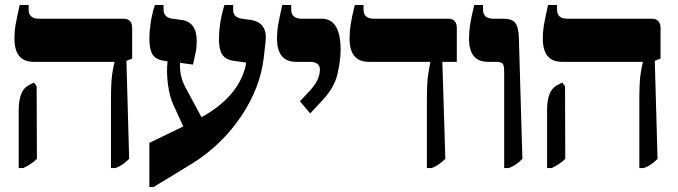

<svg xmlns="http://www.w3.org/2000/svg" viewBox="-20 -667 2721 770"><path d="M425 7H443Q473 -4 498 -30L487 -423L510 -432V-554Q510 -592 475 -592H136Q95 -592 95 -628V-647H59Q48 -599 43 -570.5Q38 -542 38 -512Q38 -419 115 -419H439V-417Q434 -399 429.5 -366.5Q425 -334 425 -261ZM55 7H73Q106 -8 128 -30L127 -321L116 -336L93 -324Q55 -303 55 -225Z M752 -12Q870 -86 947 -200.5Q1024 -315 1038 -437L1045 -500Q1054 -576 986 -587L950 -592Q915 -597 915 -628V-647H880Q868 -607 863 -573.5Q858 -540 858 -512Q858 -469 871 -448.5Q884 -428 918 -423L967 -416L965 -402Q935 -278 788 -197L724 -316Q699 -362 702 -415L754 -408Q760 -435 764.5 -456Q769 -477 769 -502Q769 -579 708 -587L671 -592Q636 -597 636 -628V-647H601Q589 -608 584 -574Q579 -540 579 -512Q579 -470 591.5 -449Q604 -428 639 -423L652 -421Q647 -379 653.5 -329Q660 -279 676 -245L715 -160L579 -94V83H596Z M1224 -212 1275 -267Q1321 -316 1333.5 -370.5Q1346 -425 1346 -467Q1346 -592 1270 -592H1190Q1148 -592 1148 -628V-647H1112Q1101 -598 1096 -570Q1091 -542 1091 -512Q1091 -419 1168 -419H1222Q1263 -419 1263 -388Q1263 -372 1255.5 -352Q1248 -332 1225 -306L1183 -261Z M1692 7H1711Q1739 -3 1766 -30L1754 -419H1812V-554Q1812 -592 1777 -592H1480Q1438 -592 1438 -628V-647H1403Q1391 -599 1386.5 -570.5Q1382 -542 1382 -512Q1382 -419 1459 -419H1706V-418Q1702 -399 1697 -367Q1692 -335 1692 -262Z M2002 7H2020Q2034 2 2046.5 -6Q2059 -14 2075 -30L2061 -512Q2060 -558 2046.5 -575Q2033 -592 1999 -592H1959Q1917 -592 1917 -629V-647H1882Q1870 -598 1865.5 -569.5Q1861 -541 1861 -512Q1861 -419 1937 -419H1968Q1991 -419 1996.5 -411Q2002 -403 2002 -378Z M2544 7H2562Q2592 -4 2617 -30L2606 -423L2629 -432V-554Q2629 -592 2594 -592H2255Q2214 -592 2214 -628V-647H2178Q2167 -599 2162 -570.5Q2157 -542 2157 -512Q2157 -419 2234 -419H2558V-417Q2553 -399 2548.5 -366.5Q2544 -334 2544 -261ZM2174 7H2192Q2225 -8 2247 -30L2246 -321L2235 -336L2212 -324Q2174 -303 2174 -225Z"/></svg>

Font: Noto Serif Hebrew SemiCondensed Extra
Style: Regular
Weight: 800
Width: 4
Designer: Monotype Design Team
Foundry: Monotype Imaging Inc.
Version: Version 1.901